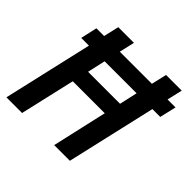

<svg xmlns="http://www.w3.org/2000/svg" viewBox="-178 -897 1074 1074"><g transform="rotate(45 359.5 -360.0)"><path d="M10 0 132 -531H71L93 -629H154L175 -720H299L278 -629H532L553 -720H677L656 -629H719L696 -531H634L512 0H388L462 -326H209L134 0ZM232 -424H485L509 -531H256Z"/></g></svg>

Font: Instrument Sans SemiCondensed SemiBold Italic
Style: Regular
Weight: 600
Width: 4
Italic angle: -13°
Designer: Rodrigo Fuenzalida
Foundry: fragTYPE
Version: Version 1.000; ttfautohint (v1.8.4.7-5d5b);gftools[0.9.28]